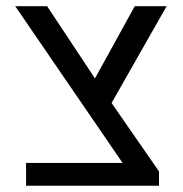

<svg xmlns="http://www.w3.org/2000/svg" viewBox="-20 -595 586 615"><path d="M337.4 -265.1 489.3 -45.9V0H63.5V-73.2H372.6L28.8 -575.2H130.9L284.2 -343.8L411.6 -575.2H513.7Z"/></svg>

Font: Heebo
Style: Regular
Weight: 400
Designer: Oded Ezer
Foundry: Meir Sadan
Version: Version 2.001; ttfautohint (v1.5.14-ce02) -l 8 -r 50 -G 200 